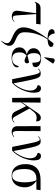

<svg xmlns="http://www.w3.org/2000/svg" viewBox="1266 -2110 1052 3625"><g transform="rotate(90 1792.5 -297.0)"><path d="M291 6C331 6 355 -2 391 -36L384 -44C361 -21 339 -11 320 -11C283 -11 274 -34 270 -89L244 -453H430L440 -536H141C60 -536 38 -499 13 -427L20 -424C40 -450 55 -453 110 -453H230L184 -118C172 -31 217 6 291 6Z M753 209C810 157 844 105 844 55C844 -13 797 -38 715 -73C615 -116 589 -157 589 -239C589 -349 614 -509 723 -668C827 -674 866 -699 866 -736C866 -760 848 -781 799 -781C769 -746 741 -712 717 -680C652 -687 616 -741 611 -803C572 -803 531 -793 531 -748C531 -691 597 -672 708 -668C538 -445 496 -303 496 -213C496 -110 559 -52 692 2C763 30 795 59 795 99C795 133 779 163 747 204Z M1070 -606 1177 -764V-776C1139 -810 1088 -818 1081 -766L1060 -610ZM1064 10C1192 10 1251 -41 1251 -93C1251 -108 1244 -121 1228 -126C1206 -27 1154 0 1085 0C1003 0 968 -56 968 -140C968 -204 993 -245 1029 -271C1066 -251 1101 -235 1125 -234C1151 -234 1175 -251 1175 -280C1175 -295 1169 -310 1157 -319C1129 -314 1083 -304 1029 -288C1005 -303 982 -346 982 -409C982 -500 1021 -536 1074 -536C1143 -536 1163 -498 1163 -382C1225 -382 1247 -404 1247 -444C1247 -494 1196 -546 1080 -546C964 -546 890 -489 890 -405C890 -339 936 -292 1007 -277V-276C926 -257 874 -215 874 -136C874 -57 933 10 1064 10Z M1475 0H1546C1662 -105 1730 -285 1730 -409C1730 -496 1707 -544 1645 -544C1609 -544 1587 -521 1587 -482C1646 -467 1690 -434 1690 -335C1690 -244 1634 -118 1553 -25C1468 -453 1466 -539 1366 -539C1329 -539 1301 -526 1274 -497L1281 -489C1305 -512 1319 -522 1333 -522C1376 -522 1389 -433 1475 0Z M1828 0H1912L1913 -169L1983 -264L2084 -61C2107 -14 2139 8 2195 8C2244 8 2278 -19 2294 -36L2287 -44C2270 -28 2250 -11 2232 -11C2205 -11 2196 -26 2176 -61L2029 -326L2059 -366C2118 -447 2159 -480 2271 -452C2271 -504 2259 -541 2203 -541C2144 -541 2117 -492 2064 -411L1913 -187L1917 -536H1823Z M2472 9C2515 9 2547 -13 2565 -31L2559 -39C2541 -25 2523 -10 2500 -10C2467 -10 2453 -35 2453 -104L2455 -536H2361L2362 -99C2362 -20 2412 9 2472 9Z M2753 0H2824C2940 -105 3008 -285 3008 -409C3008 -496 2985 -544 2923 -544C2887 -544 2865 -521 2865 -482C2924 -467 2968 -434 2968 -335C2968 -244 2912 -118 2831 -25C2746 -453 2744 -539 2644 -539C2607 -539 2579 -526 2552 -497L2559 -489C2583 -512 2597 -522 2611 -522C2654 -522 2667 -433 2753 0Z M3297 10C3450 10 3516 -102 3516 -241C3516 -343 3460 -414 3395 -457H3560L3570 -536H3372C3210 -536 3078 -464 3078 -249C3078 -88 3158 10 3297 10ZM3299 0C3203 0 3171 -83 3171 -246C3171 -414 3266 -457 3341 -457H3383C3399 -425 3422 -345 3422 -240C3422 -76 3379 0 3299 0Z"/></g></svg>

Font: Noto Serif Display SemiCondensed
Style: Regular
Weight: 400
Width: 4
Designer: Monotype Design Team
Foundry: Monotype Imaging Inc.
Version: Version 2.009